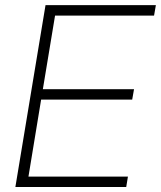

<svg xmlns="http://www.w3.org/2000/svg" viewBox="-20 -748 644 768"><path d="M41.5 0 162.1 -727.5H603.5L596.2 -685.5H200.2L151.4 -391.1H516.1L508.8 -349.6H144.5L93.8 -41.5H491.7L484.9 0Z"/></svg>

Font: Inter 28pt ExtraLight
Style: Italic
Weight: 250
Italic angle: -9.3988°
Designer: Rasmus Andersson
Foundry: rsms
Version: Version 4.001;git-66647c0bb